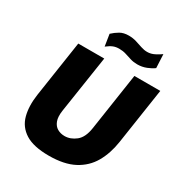

<svg xmlns="http://www.w3.org/2000/svg" viewBox="-215 -1095 1187 1258"><g transform="rotate(30 379.0 -466.0)"><path d="M336.5 10Q220.5 10 158.5 -29Q96.5 -68 78 -137.5Q59.5 -207 73 -299L137 -723H333.5L267.5 -291Q260 -241 271.5 -210.8Q283 -180.5 307 -166.8Q331 -153 361.5 -153Q406 -153 445.8 -184.5Q485.5 -216 496.5 -291L561.5 -723H757.5L693.5 -299Q679.5 -207 639.5 -137.5Q599.5 -68 525.8 -29Q452 10 336.5 10ZM296.5 -792 282.5 -881Q306 -903 332.8 -918.5Q359.5 -934 398.5 -934Q429 -934 456 -925.8Q483 -917.5 507.2 -909.2Q531.5 -901 554.5 -901Q583 -901 609.8 -914.8Q636.5 -928.5 654.5 -942L659.5 -839Q639.5 -823.5 607.2 -810.8Q575 -798 539.5 -798Q510.5 -798 486.5 -805.5Q462.5 -813 438.8 -820.5Q415 -828 387.5 -828Q362 -828 342.5 -820.2Q323 -812.5 296.5 -792Z"/></g></svg>

Font: Public Sans Black
Style: Italic
Weight: 900
Italic angle: -8°
Designer: The Public Sans project authors (U.S. Web Design System). Libre Franklin designed by Pablo Impallari and Rodrigo Fuenzal
Version: Version 1.007; ttfautohint (v1.8.1) -l 8 -r 50 -G 200 -x 14 